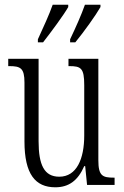

<svg xmlns="http://www.w3.org/2000/svg" viewBox="-20 -786 526 816"><path d="M278 -619V-606H300C337 -651 387 -721 407 -756V-766H341C325 -721 304 -674 278 -619ZM141 -619V-606H163C198 -651 250 -721 270 -756V-766H204C188 -721 166 -674 141 -619ZM215 10C272 10 311 -18 338 -80H342L350 0H467V-31H464C416 -31 398 -38 398 -105V-536H271V-505H274C324 -505 338 -497 338 -424V-210C338 -111 306 -35 232 -35C168 -35 144 -85 144 -186V-536H15V-505H19C67 -505 84 -497 84 -435V-185C84 -46 130 10 215 10Z"/></svg>

Font: Noto Serif Lao ExtraCondensed Light
Style: Regular
Weight: 300
Width: 2
Designer: Monotype Design Team
Foundry: Monotype Imaging Inc.
Version: Version 2.003